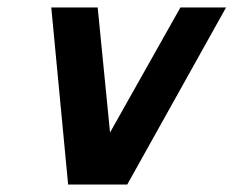

<svg xmlns="http://www.w3.org/2000/svg" viewBox="-20 -492 624 513"><path d="M117 -472H241L274 -138L462 -472H584L320 1H162Z"/></svg>

Font: Coval
Style: ExtraBold Italic
Weight: 800
Foundry: Context Ltd
Version: Version 001.000